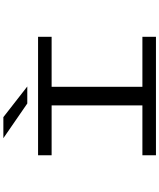

<svg xmlns="http://www.w3.org/2000/svg" viewBox="77 -1023 946 1140"><g transform="rotate(-90 550.0 -453.0)"><path d="M198 0V-80.5H494V-619.5H198V-700H901.5V-619.5H604.5V-80.5H901.5V0ZM505.5 -764 299.5 -906H424.5L606.5 -764Z"/></g></svg>

Font: Trispace Expanded
Style: Regular
Weight: 400
Width: 7
Designer: Tyler Finck
Foundry: Etcetera Type Company
Version: Version 1.210; ttfautohint (v1.8.3)